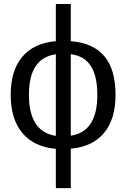

<svg xmlns="http://www.w3.org/2000/svg" viewBox="-20 -745 640 972"><path d="M564.9 -264.6Q564.9 -141.6 506.8 -72Q448.7 -2.4 338.4 7.8V207.5H262.7V8.3Q152.3 -1 93.3 -71.5Q34.2 -142.1 34.2 -264.6Q34.2 -388.2 92.8 -457.5Q151.4 -526.9 262.7 -536.6V-724.6H338.4V-536.6Q453.1 -527.3 509 -459.7Q564.9 -392.1 564.9 -264.6ZM126.5 -264.6Q126.5 -78.1 262.7 -57.1V-470.2Q193.8 -460.4 160.2 -409.4Q126.5 -358.4 126.5 -264.6ZM472.7 -264.6Q472.7 -359.9 439.9 -410.9Q407.2 -461.9 338.4 -470.7V-58.1Q472.7 -78.1 472.7 -264.6Z"/></svg>

Font: Liberation Mono
Style: Regular
Weight: 400
Monospace: yes
Designer: Steve Matteson
Foundry: Ascender Corporation
Version: Version 2.1.5